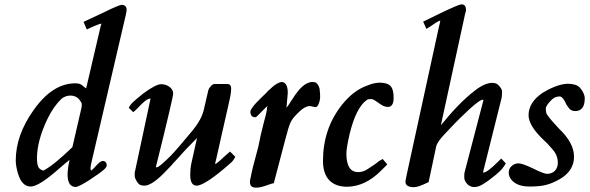

<svg xmlns="http://www.w3.org/2000/svg" viewBox="-20 -826 2699 878"><path d="M450 -90C444 -90 436 -85 427 -76C419 -68 407 -53 397 -46L396 -47C395 -50 394 -52 394 -54V-59L396 -74L556 -761V-762C558 -769 559 -776 559 -782C559 -796 550 -804 536 -804C528 -803 500 -792 452 -768C404 -746 374 -731 362 -726L377 -691L387 -696C417 -710 436 -717 443 -718V-714C443 -713 442 -710 440 -705L374 -422C371 -423 365 -428 358 -434C350 -442 339 -445 324 -445C255 -445 191 -404 134 -323C79 -246 52 -169 52 -92C52 -74 56 -53 63 -30C75 8 94 27 120 27C139 27 170 11 211 -22C244 -48 264 -68 298 -95C292 -68 289 -45 289 -25C290 11 302 29 327 29C349 27 435 -32 456 -51C464 -58 468 -64 468 -70C468 -82 461 -90 450 -90ZM196 -280C215 -320 237 -351 261 -374C273 -384 287 -389 302 -389C317 -389 330 -384 340 -374C349 -363 354 -355 354 -350C354 -345 354 -340 353 -335L311 -153C255 -99 211 -63 179 -46C173 -47 166 -50 160 -56C152 -63 149 -79 149 -106C150 -157 165 -215 196 -280Z M717 -441C701 -441 674 -427 637 -400C591 -363 577 -351 569 -333L589 -313C596 -318 603 -325 610 -332C636 -361 655 -375 666 -375H668V-373L596 -36V-22C596 -13 601 -3 610 10C616 19 626 23 640 23C664 23 698 0 742 -47L764 -70C776 -85 783 -90 794 -103C821 -134 853 -167 881 -195L854 -74C851 -59 850 -44 850 -30C849 5 859 23 879 23C904 23 956 -11 1034 -80C1043 -87 1050 -97 1056 -109L1032 -133C1009 -113 993 -99 984 -90C975 -82 968 -77 964 -76V-78C964 -79 965 -86 969 -100C986 -179 1009 -274 1026 -352C1030 -373 1037 -397 1037 -418V-421C1037 -436 1030 -443 1015 -442H963C952 -445 935 -423 933 -415L911 -320C904 -293 888 -263 862 -231C811 -170 782 -136 776 -130C771 -126 767 -120 763 -116C728 -81 707 -63 698 -61H693V-63C746 -276 772 -388 772 -398C772 -423 745 -441 717 -441Z M1146 -290H1149C1152 -291 1154 -293 1157 -296L1197 -336C1201 -338 1202 -340 1205 -342L1201 -334C1202 -329 1198 -307 1187 -268C1177 -230 1168 -192 1161 -154C1140 -77 1130 -36 1129 -29C1128 -16 1123 -9 1123 7C1123 24 1132 32 1151 32C1164 33 1183 28 1210 18L1225 13L1232 12L1284 -186C1294 -225 1302 -252 1309 -267C1314 -278 1324 -291 1340 -307C1362 -330 1381 -341 1398 -341L1422 -336H1423C1429 -336 1435 -343 1439 -356C1445 -370 1445 -389 1442 -414V-415C1442 -422 1436 -438 1431 -442C1424 -450 1422 -451 1406 -451C1399 -451 1390 -448 1380 -443C1355 -428 1336 -403 1316 -371C1312 -365 1308 -361 1305 -354C1301 -347 1294 -339 1290 -333L1296 -401C1296 -432 1287 -449 1270 -451C1255 -451 1234 -438 1208 -412H1207C1203 -407 1197 -400 1187 -391C1177 -381 1125 -334 1125 -315C1125 -300 1132 -290 1146 -290Z M1720 -448H1718C1700 -448 1681 -444 1660 -435C1617 -420 1578 -390 1544 -347C1486 -274 1457 -189 1457 -90C1457 -15 1494 28 1568 28C1623 27 1674 3 1723 -46L1751 -74L1730 -99C1721 -94 1714 -90 1710 -87C1695 -74 1685 -69 1663 -54C1649 -44 1634 -39 1618 -39C1582 -39 1564 -67 1564 -124C1564 -141 1569 -171 1579 -214C1598 -292 1623 -343 1656 -368C1663 -372 1665 -373 1677 -373C1682 -373 1688 -371 1694 -367C1698 -364 1706 -359 1719 -350C1731 -341 1743 -337 1754 -337C1771 -337 1780 -351 1780 -378C1780 -429 1765 -446 1720 -448Z M2190 -369H2191L2104 -36C2103 -31 2103 -24 2103 -14C2103 -4 2108 6 2117 16C2138 37 2167 31 2192 14C2207 5 2226 -9 2249 -28C2270 -45 2284 -62 2293 -79L2272 -101L2257 -86C2224 -53 2202 -37 2191 -37C2190 -38 2190 -38 2189 -38V-39L2274 -379C2275 -386 2276 -395 2276 -407C2276 -416 2270 -426 2259 -437C2252 -444 2243 -447 2230 -447C2209 -447 2183 -436 2153 -413C2102 -374 2050 -320 1996 -253L2107 -763C2109 -769 2110 -772 2110 -773L2111 -780C2111 -798 2104 -807 2089 -806C2080 -805 2049 -792 1997 -767C1945 -742 1918 -728 1915 -727L1930 -694L1940 -700C1967 -719 1985 -730 1993 -732V-728C1993 -726 1991 -719 1988 -707L1842 -37C1841 -32 1834 -1 1834 6C1835 22 1848 30 1873 30C1886 30 1907 23 1935 9L1940 7L1975 -158C1977 -165 1982 -174 1989 -184C1996 -195 2020 -220 2059 -261C2071 -273 2177 -382 2190 -369Z M2481 -31C2470 -32 2448 -40 2417 -56C2385 -71 2363 -79 2351 -79C2339 -79 2329 -75 2319 -66C2302 -51 2303 -24 2317 -6C2334 16 2362 27 2401 27C2461 27 2492 20 2540 -7C2583 -32 2605 -66 2605 -109C2605 -152 2582 -194 2537 -237C2513 -262 2495 -283 2483 -300C2478 -306 2476 -316 2476 -330C2476 -339 2485 -352 2502 -369C2512 -380 2525 -385 2540 -385C2549 -384 2557 -375 2566 -357C2569 -347 2572 -346 2579 -335C2586 -324 2596 -318 2610 -318C2639 -318 2654 -337 2654 -376C2654 -392 2646 -409 2631 -426C2620 -437 2602 -443 2577 -443C2538 -443 2490 -419 2462 -402C2419 -373 2397 -339 2397 -298C2398 -266 2421 -228 2467 -185C2478 -175 2488 -165 2497 -154C2514 -135 2530 -118 2531 -82C2531 -52 2512 -31 2481 -31Z"/></svg>

Font: fbb
Style: Bold Italic
Weight: 700
Italic angle: -12°
Designer: David J. Perry, Michael Sharpe
Version: Version 0.991